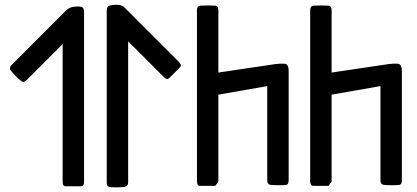

<svg xmlns="http://www.w3.org/2000/svg" viewBox="-20 -809 1787 823"><path d="M262.2 -763.2Q275.9 -776.9 294.7 -779.8Q313.5 -782.7 326.9 -780Q340.3 -777.3 340.3 -758.3V-28.8Q340.3 -10.3 326.4 -10.5Q312.5 -10.7 293.9 -10.7Q275.4 -10.7 262 -10.5Q248.5 -10.3 248.5 -28.8V-620.1L95.2 -466.8Q82 -453.6 72.8 -460.2Q63.5 -466.8 50.3 -480.2Q37.1 -493.7 27.1 -505.9Q17.1 -518.1 30.3 -531.2Z M437.5 -763.2Q437.5 -782.2 450.9 -785.4Q464.4 -788.6 483.2 -788.6Q502 -788.6 515.6 -774.9L747.6 -543Q760.7 -529.8 751.5 -520.5Q742.2 -511.2 729 -497.8Q715.8 -484.4 705.8 -474.6Q695.8 -464.8 682.6 -478.5L529.3 -631.8V-28.3Q529.3 -9.8 513.2 -7.8Q497.1 -5.9 478.5 -5.9Q460 -5.9 448.7 -7.8Q437.5 -9.8 437.5 -28.3Z M1217.3 -502.9V-36.1Q1217.3 -17.6 1206.3 -16.4Q1195.3 -15.1 1176.8 -15.1Q1158.2 -15.1 1141.8 -16.4Q1125.5 -17.6 1125.5 -36.1V-439.9Q1021 -421.9 916 -403.3V-30.8L902.8 -12.2H870.6H838.4Q824.7 -12.2 824.2 -30.8V-765.1Q824.2 -783.7 838.1 -784.7Q852.1 -785.6 870.6 -785.6Q889.2 -785.6 902.6 -784.7Q916 -783.7 916 -765.1V-498L1159.7 -534.2Q1180.7 -537.1 1199.2 -535.9Q1217.8 -534.7 1217.3 -502.9Z M1702.6 -502.9V-36.1Q1702.6 -17.6 1691.7 -16.4Q1680.7 -15.1 1662.1 -15.1Q1643.6 -15.1 1627.2 -16.4Q1610.8 -17.6 1610.8 -36.1V-439.9Q1506.3 -421.9 1401.4 -403.3V-30.8L1388.2 -12.2H1356H1323.7Q1310.1 -12.2 1309.6 -30.8V-765.1Q1309.6 -783.7 1323.5 -784.7Q1337.4 -785.6 1356 -785.6Q1374.5 -785.6 1387.9 -784.7Q1401.4 -783.7 1401.4 -765.1V-498L1645 -534.2Q1666 -537.1 1684.6 -535.9Q1703.1 -534.7 1702.6 -502.9Z"/></svg>

Font: Tonyukuk
Style: Regular
Weight: 400
Designer: facebook.com/biligbitig
Foundry: facebook.com/biligbitig
Version: Version 1.0